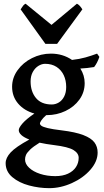

<svg xmlns="http://www.w3.org/2000/svg" viewBox="-20 -752 547 1014"><path d="M224.1 -144Q206.5 -128.4 198.7 -116.7Q190.9 -105 190.9 -100.6Q190.9 -93.3 199.2 -87.4Q207.5 -81.5 232.4 -75.4Q257.3 -69.3 306.2 -63.5Q378.4 -54.7 420.2 -38.6Q461.9 -22.5 478.8 0.2Q495.6 22.9 495.6 53.7Q495.6 100.6 457.5 144.3Q419.4 188 359.9 214.8Q300.3 241.7 240.2 241.7Q186.5 241.7 133.5 227.5Q80.6 213.4 45.2 183.6Q9.8 153.8 9.8 109.4Q9.8 82 36.1 53.2Q62.5 24.4 134.8 -15.1Q106.9 -25.9 93 -38.6Q79.1 -51.3 79.1 -64.9Q79.1 -77.1 98.9 -100.1Q118.7 -123 161.6 -152.3Q107.9 -167.5 75.9 -204.8Q43.9 -242.2 43.9 -293.9Q43.9 -340.8 72.8 -381.1Q101.6 -421.4 148.9 -445.1Q196.3 -468.8 249 -468.8Q311.5 -468.8 360.4 -435.5Q399.9 -439.9 431.2 -448.7Q462.4 -457.5 492.7 -468.8L504.9 -451.7Q493.7 -418.9 477.1 -397.9Q439 -391.6 404.3 -390.1Q427.2 -354 427.2 -313Q427.2 -264.6 399.4 -226.1Q371.6 -187.5 325.7 -165.8Q279.8 -144 228 -144ZM141.6 -321.8Q141.6 -268.6 169.9 -234.4Q198.2 -200.2 253.4 -200.2Q272.9 -200.2 290.5 -210.7Q308.1 -221.2 318.8 -242.2Q329.6 -263.2 329.6 -293Q329.6 -327.1 316.7 -354.7Q303.7 -382.3 278.6 -398.7Q253.4 -415 217.8 -415Q200.7 -415 182.9 -404.1Q165 -393.1 153.3 -372.1Q141.6 -351.1 141.6 -321.8ZM112.3 90.3Q112.3 113.8 133.8 134Q155.3 154.3 191.9 166.3Q228.5 178.2 272 178.2Q311 178.2 338.9 165.3Q366.7 152.3 381.1 130.4Q395.5 108.4 395.5 81.5Q395.5 57.1 367.9 40.3Q340.3 23.4 265.1 14.2Q224.1 9.3 189 1.5Q155.8 22 138.9 38.3Q122.1 54.7 117.2 66.4Q112.3 78.1 112.3 90.3ZM219.7 -520.5 88.9 -702.6Q97.7 -716.3 102.8 -722.7Q107.9 -729 115.2 -732.4L252 -620.6L386.2 -732.4Q400.4 -726.1 415 -702.6L281.7 -520.5Z"/></svg>

Font: David Libre Medium
Style: Regular
Weight: 500
Version: Version 1.000